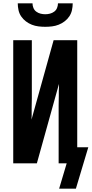

<svg xmlns="http://www.w3.org/2000/svg" viewBox="-20 -975 547 1146"><path d="M250 -815Q230 -815 209.5 -817.5Q189 -820 170 -827.5Q151 -835 134.5 -847.5Q118 -860 106.5 -877Q95 -894 90.5 -914.5Q86 -935 86 -955H174Q174 -941 179.5 -927.5Q185 -914 196.5 -905.5Q208 -897 222 -893.5Q236 -890 250 -890Q264 -890 278 -893.5Q292 -897 303.5 -905.5Q315 -914 320.5 -927.5Q326 -941 326 -955H414Q414 -935 409.5 -914.5Q405 -894 393.5 -877Q382 -860 365.5 -847.5Q349 -835 330 -827.5Q311 -820 290.5 -817.5Q270 -815 250 -815ZM333 151 378 0H330V-294Q330 -307 330 -320Q330 -333 330 -346.5Q330 -360 330.5 -373.5Q331 -387 331 -402.5Q331 -418 331 -430.5Q331 -443 332 -452V-474L200 0H59V-735H170V-441Q170 -428 170 -415Q170 -402 170 -388.5Q170 -375 169.5 -361.5Q169 -348 169 -332.5Q169 -317 169 -304.5Q169 -292 169 -284L168 -261L300 -735H441V-96H507L433 151Z"/></svg>

Font: Iosevka Custom
Style: Bold
Weight: 700
Monospace: yes
Designer: Belleve Invis
Foundry: Belleve Invis
Version: Version 30.3.3; ttfautohint (v1.8.3)